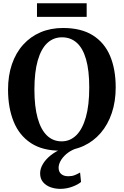

<svg xmlns="http://www.w3.org/2000/svg" viewBox="-20 -926 770 1194"><path d="M359.5 11Q245.5 12 172.5 -36Q99.5 -84 64.8 -170Q30 -256 30 -368.5Q30 -456 54.2 -526.8Q78.5 -597.5 124 -648Q169.5 -698.5 232.2 -725.2Q295 -752 372 -752Q485 -752 557.5 -706.2Q630 -660.5 664.8 -577.8Q699.5 -495 699.5 -382.5Q699.5 -295 675.2 -223Q651 -151 606 -98.8Q561 -46.5 498.5 -18Q436 10.5 359.5 11ZM363.5 -47Q416 -47 454.5 -85Q493 -123 514 -197.5Q535 -272 535 -382Q535 -488 515.2 -557Q495.5 -626 457.5 -660Q419.5 -694 365.5 -694Q312.5 -694 274.2 -658.5Q236 -623 215 -550.8Q194 -478.5 194 -369Q194 -263.5 214 -191.8Q234 -120 271.8 -83.5Q309.5 -47 363.5 -47ZM354 248.5Q323.5 248.5 295 238.5Q266.5 228.5 248 207Q229.5 185.5 229.5 152Q229.5 122.5 247 93.5Q264.5 64.5 295.5 39.8Q326.5 15 367 -1L399.5 -5L449 -1Q414.5 12.5 391.2 33Q368 53.5 356.2 75.5Q344.5 97.5 344.5 117Q344.5 142 360.2 156Q376 170 405.5 170Q428 170 445 163Q462 156 478 147L484 205.5Q465 222 429.2 235.2Q393.5 248.5 354 248.5ZM519 -905.5V-821H210V-905.5Z"/></svg>

Font: Merriweather 28pt
Style: Bold
Weight: 700
Version: Version 2.100